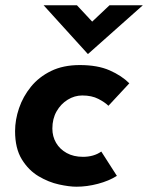

<svg xmlns="http://www.w3.org/2000/svg" viewBox="-20 -693 560 726"><path d="M422 -28Q392 -9 350.5 2Q309 13 269 13Q242 13 203 4.5Q164 -4 126 -26.5Q88 -49 62.5 -90.5Q37 -132 37 -197Q37 -240 52 -284Q67 -328 97 -365Q127 -402 173 -424.5Q219 -447 282 -447Q349 -447 394.5 -427Q440 -407 469 -378L390 -293Q377 -306 352 -319Q327 -332 291 -332Q262 -332 236 -316Q210 -300 194 -272Q178 -244 178 -207Q178 -177 192 -153Q206 -129 232 -114.5Q258 -100 294 -100Q314 -100 331.5 -105Q349 -110 363 -120ZM271 -673 340 -599 305 -589 394 -673H520L313 -489H312L145 -673Z"/></svg>

Font: Josefin Sans Thin
Style: Bold Italic
Weight: 700
Italic angle: -7°
Version: Version 2.000